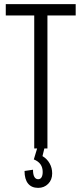

<svg xmlns="http://www.w3.org/2000/svg" viewBox="-20 -720 395 931"><path d="M347 -700V-645H178L210 -681V0H146V-681L175 -645H8V-700ZM165 191Q133 191 116 170Q99 149 99 109L140 103Q140 126 146.5 137.5Q153 149 165 149Q176 149 181.5 139.5Q187 130 187 114Q187 92 176.5 77Q166 62 144 53L160 0H195L186 37Q208 50 220.5 72Q233 94 233 121Q233 152 213.5 171.5Q194 191 165 191Z"/></svg>

Font: Pathway Extreme Condensed ExtraLight
Style: Regular
Weight: 250
Width: 3
Version: Version 1.001;gftools[0.9.26]